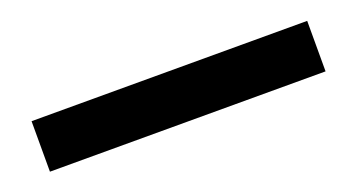

<svg xmlns="http://www.w3.org/2000/svg" viewBox="-24 -79 639 343"><g transform="rotate(-20 295.0 93.0)"><path d="M33 141V45H557V141Z"/></g></svg>

Font: Fustat SemiBold
Style: Regular
Weight: 600
Designer: Mohamed Gaber, Khaled Hosny, Laura Garcia Mut
Foundry: Kief Type Foundry, Alif Type Foundry, Hard Type Foundry
Version: Version 1.007